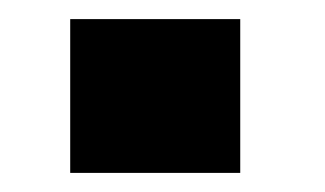

<svg xmlns="http://www.w3.org/2000/svg" viewBox="-20 -181 340 201"><path d="M53.5 -161H231.5V0H53.5Z"/></svg>

Font: Trispace Condensed ExtraBold
Style: Regular
Weight: 800
Width: 3
Designer: Tyler Finck
Foundry: Etcetera Type Company
Version: Version 1.210; ttfautohint (v1.8.3)